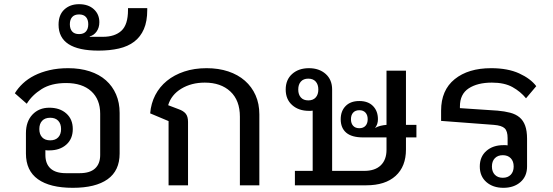

<svg xmlns="http://www.w3.org/2000/svg" viewBox="-20 -886 2644 918"><path d="M328 12Q219 12 161.5 -29Q104 -70 104 -152V-249Q104 -305 135 -338Q166 -371 216 -371Q266 -371 297 -343.5Q328 -316 328 -269Q328 -222 297 -194.5Q266 -167 216 -167Q211 -167 206.5 -167Q202 -167 197 -168V-145Q197 -103 221.5 -80.5Q246 -58 295 -58H361Q410 -58 434.5 -80.5Q459 -103 459 -145V-342Q459 -411 416 -450Q373 -489 296 -489Q225 -489 179 -460Q133 -431 108 -390L51 -440Q66 -465 89.5 -487Q113 -509 144.5 -525Q176 -541 216.5 -550.5Q257 -560 306 -560Q363 -560 409 -545Q455 -530 486.5 -502Q518 -474 535 -434.5Q552 -395 552 -346V-152Q552 -70 494.5 -29Q437 12 328 12ZM220 -215Q245 -215 258.5 -229.5Q272 -244 272 -269Q272 -294 258.5 -308.5Q245 -323 220 -323Q195 -323 181.5 -308.5Q168 -294 168 -269Q168 -244 181.5 -229.5Q195 -215 220 -215Z M451 -644Q260 -644 260 -768Q260 -815 287.5 -840.5Q315 -866 358 -866Q402 -866 428.5 -842Q455 -818 455 -780Q455 -754 442 -735.5Q429 -717 409 -712V-710H472Q529 -710 560.5 -739Q592 -768 592 -838V-847H684V-838Q684 -784 668 -747Q652 -710 622 -687Q592 -664 548.5 -654Q505 -644 451 -644ZM358 -723Q380 -723 391 -735.5Q402 -748 402 -770Q402 -792 391 -804.5Q380 -817 358 -817Q336 -817 325 -804.5Q314 -792 314 -770Q314 -748 325 -735.5Q336 -723 358 -723Z M786 -307 698 -344Q702 -392 722.5 -431.5Q743 -471 778 -499.5Q813 -528 861 -544Q909 -560 968 -560Q1025 -560 1071.5 -544.5Q1118 -529 1151 -500Q1184 -471 1202 -430.5Q1220 -390 1220 -339V0H1127V-328Q1127 -406 1081.5 -448.5Q1036 -491 959 -491Q895 -491 847 -462Q799 -433 784 -383L834 -364Q857 -356 868 -342.5Q879 -329 879 -303V0H786Z M1475 -69V-357Q1470 -356 1466 -356Q1462 -356 1457 -356Q1408 -356 1377 -383.5Q1346 -411 1346 -458Q1346 -505 1377 -532.5Q1408 -560 1457 -560Q1506 -560 1537 -532.5Q1568 -505 1568 -458V-69H1722Q1773 -69 1800.5 -95.5Q1828 -122 1828 -170V-229H1716Q1662 -229 1635.5 -251.5Q1609 -274 1609 -316Q1609 -355 1632.5 -379Q1656 -403 1698 -403Q1740 -403 1763.5 -379Q1787 -355 1787 -316Q1787 -291 1773 -274Q1785 -281 1799.5 -284.5Q1814 -288 1828 -289V-548H1921V-289H1971V-229H1921V-171Q1921 -90 1871.5 -45Q1822 0 1731 0H1390V-69ZM1454 -406Q1477 -406 1489.5 -420Q1502 -434 1502 -458Q1502 -482 1489.5 -496Q1477 -510 1454 -510Q1431 -510 1418.5 -496Q1406 -482 1406 -458Q1406 -434 1418.5 -420Q1431 -406 1454 -406ZM1698 -273Q1717 -273 1727.5 -284.5Q1738 -296 1738 -316Q1738 -336 1727.5 -347.5Q1717 -359 1698 -359Q1679 -359 1668.5 -347.5Q1658 -336 1658 -316Q1658 -296 1668.5 -284.5Q1679 -273 1698 -273Z M2387 12Q2337 12 2305.5 -15.5Q2274 -43 2274 -90Q2274 -137 2305.5 -164.5Q2337 -192 2387 -192Q2392 -192 2397 -192Q2402 -192 2407 -191V-226Q2407 -259 2393 -272.5Q2379 -286 2341 -289L2089 -308V-357Q2089 -455 2154 -507.5Q2219 -560 2328 -560Q2408 -560 2462.5 -535Q2517 -510 2544 -474L2495 -416Q2469 -448 2430.5 -469.5Q2392 -491 2332 -491Q2263 -491 2221 -463.5Q2179 -436 2179 -377V-369L2359 -357Q2393 -354 2419.5 -347Q2446 -340 2464 -325Q2482 -310 2491 -285Q2500 -260 2500 -223V-90Q2500 -43 2468.5 -15.5Q2437 12 2387 12ZM2384 -144Q2360 -144 2346 -129.5Q2332 -115 2332 -90Q2332 -65 2346 -50.5Q2360 -36 2384 -36Q2408 -36 2422 -50.5Q2436 -65 2436 -90Q2436 -115 2422 -129.5Q2408 -144 2384 -144Z"/></svg>

Font: IBM Plex Sans Thai Looped Text
Style: Regular
Weight: 450
Designer: Mike Abbink, Paul van der Laan, Pieter van Rosmalen, Ben Mitchell, Mark Frömberg
Foundry: Bold Monday
Version: Version 1.1